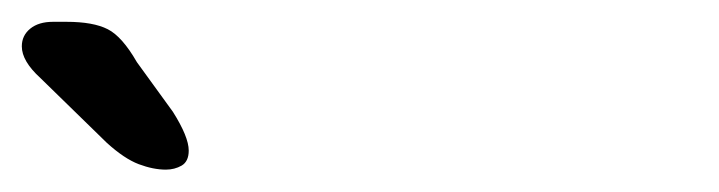

<svg xmlns="http://www.w3.org/2000/svg" viewBox="-20 -699 659 176"><path d="M132 -543.5Q120.5 -543.5 107.2 -548.5Q94 -553.5 78 -568L17 -627.5Q0 -643 0 -656.5Q0 -666.5 7.8 -672.8Q15.5 -679 28.5 -679H41Q65.5 -679 78.8 -672.2Q92 -665.5 105.5 -642L138.5 -596.5Q153 -573.5 153 -561Q153 -551 146.5 -547.2Q140 -543.5 132 -543.5Z"/></svg>

Font: Sono Medium
Style: Regular
Weight: 500
Designer: Tyler Finck
Foundry: Tyler Finck
Version: Version 2.112